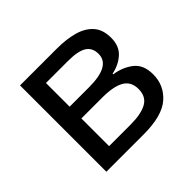

<svg xmlns="http://www.w3.org/2000/svg" viewBox="-133 -689 843 843"><g transform="rotate(-45 288.0 -268.0)"><path d="M516 -401Q516 -351 486 -323Q456 -295 409 -285V-281Q459 -274 496 -245.5Q533 -217 533 -157Q533 -89 482.5 -44.5Q432 0 316 0H85V-536H315Q372 -536 417.5 -523.5Q463 -511 489.5 -481.5Q516 -452 516 -401ZM427 -390Q427 -428 399.5 -445.5Q372 -463 310 -463H173V-316H294Q427 -316 427 -390ZM442 -157Q442 -203 407 -223Q372 -243 304 -243H173V-71H306Q372 -71 407 -90.5Q442 -110 442 -157Z"/></g></svg>

Font: TSCustom
Style: Regular
Weight: 400
Designer: Monotype Design Team
Foundry: Monotype Imaging Inc.
Version: Version 2.004; ttfautohint (v1.8.3) -l 8 -r 50 -G 200 -x 14 